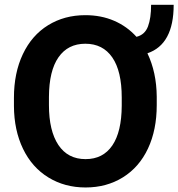

<svg xmlns="http://www.w3.org/2000/svg" viewBox="-20 -785 756 814"><path d="M644.5 -339.4Q644.5 -234.4 607.4 -155.3Q570.3 -76.2 501.2 -33.2Q432.1 9.8 342.8 9.8Q254.4 9.8 185.1 -32.7Q115.7 -75.2 77.6 -154.1Q39.6 -232.9 39.1 -335.4V-370.6Q39.1 -475.6 76.9 -555.4Q114.7 -635.3 183.8 -678Q252.9 -720.7 341.8 -720.7Q408.7 -720.7 463.6 -697Q518.6 -673.3 558.6 -628.9Q594.2 -637.7 607.4 -672.9Q620.6 -708 620.6 -764.6H716.3Q716.3 -596.7 605 -559.1Q643.6 -478.5 644.5 -375.5ZM496.1 -371.6Q496.1 -483.4 456.1 -541.5Q416 -599.6 341.8 -599.6Q268.1 -599.6 228 -542.2Q188 -484.9 187.5 -374V-339.4Q187.5 -230.5 227.5 -170.4Q267.6 -110.4 342.8 -110.4Q416.5 -110.4 456.1 -168.2Q495.6 -226.1 496.1 -336.9Z"/></svg>

Font: Robotiche
Style: Bold
Weight: 700
Designer: Google
Version: Version 2.001150; 2014